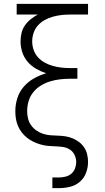

<svg xmlns="http://www.w3.org/2000/svg" viewBox="-20 -755 540 990"><path d="M250 215V160H285Q302 160 319 155.5Q336 151 348.5 140Q361 129 367 113Q373 97 373 80Q373 61 364 43Q355 25 338.5 15Q322 5 302.5 2.5Q283 0 263.5 -0.5Q244 -1 225 -3Q206 -5 187.5 -10.5Q169 -16 151.5 -24.5Q134 -33 119 -45Q104 -57 92 -72.5Q80 -88 72.5 -106Q65 -124 62 -143Q59 -162 59 -182Q59 -216 69.5 -249Q80 -282 102.5 -308Q125 -334 155.5 -351Q186 -368 218 -377Q191 -386 166 -400.5Q141 -415 122.5 -436.5Q104 -458 95 -485.5Q86 -513 86 -541Q86 -563 91 -584.5Q96 -606 108.5 -624Q121 -642 138.5 -656Q156 -670 175 -680H66V-735H434V-680H342Q319 -680 297 -677.5Q275 -675 253 -669Q231 -663 211 -652Q191 -641 176 -624.5Q161 -608 153.5 -586Q146 -564 146 -542Q146 -519 153.5 -497.5Q161 -476 176 -459.5Q191 -443 211 -432Q231 -421 253 -415Q275 -409 297 -406.5Q319 -404 342 -404H379V-349H342Q316 -349 290 -346Q264 -343 239 -335.5Q214 -328 191 -314Q168 -300 151.5 -279.5Q135 -259 127.5 -233.5Q120 -208 120 -182Q120 -163 124.5 -144Q129 -125 140.5 -109Q152 -93 168 -82Q184 -71 202.5 -65Q221 -59 240.5 -57.5Q260 -56 279.5 -55.5Q299 -55 318 -52Q337 -49 355 -41.5Q373 -34 388.5 -22Q404 -10 414.5 6Q425 22 429.5 41.5Q434 61 434 80Q434 108 424 135.5Q414 163 392 182Q370 201 342 208Q314 215 285 215Z"/></svg>

Font: Iosevka Term Curly Light
Style: Regular
Weight: 300
Designer: Belleve Invis
Foundry: Belleve Invis
Version: Version 32.3.0